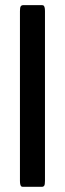

<svg xmlns="http://www.w3.org/2000/svg" viewBox="-20 -722 250 742"><path d="M69.8 0Q65.4 0 63 -1.2Q60.5 -2.4 58.8 -7.8Q57.1 -13.2 57.1 -22.9V-679.2Q57.1 -693.4 60.3 -697.8Q63.5 -702.1 69.8 -702.1H141.6Q145.5 -702.1 147.9 -700.9Q150.4 -699.7 152.1 -694.3Q153.8 -689 153.8 -679.2V-22.9Q153.8 -8.8 150.9 -4.4Q147.9 0 141.6 0Z"/></svg>

Font: BenchNine
Style: Bold
Weight: 700
Version: Version 1 ; ttfautohint (v0.92.18-e454-dirty) -l 8 -r 50 -G 